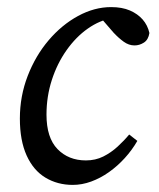

<svg xmlns="http://www.w3.org/2000/svg" viewBox="-20 -508 447 541"><path d="M185 13Q142 13 108 -7.5Q74 -28 55 -70Q36 -112 36 -174Q36 -237 58 -294Q80 -351 117 -394.5Q154 -438 200 -463Q246 -488 293 -488Q324 -488 346 -478.5Q368 -469 382 -453Q396 -437 401 -415Q398 -396 385.5 -388Q373 -380 359 -380Q343 -380 328.5 -390.5Q314 -401 300 -416L255 -468H312V-457H297Q261 -451 227.5 -427.5Q194 -404 167.5 -366.5Q141 -329 126 -282.5Q111 -236 111 -185Q111 -120 142 -88Q173 -56 222 -56Q249 -56 271 -67Q293 -78 311.5 -95Q330 -112 344 -129L367 -111Q352 -85 331.5 -62.5Q311 -40 287 -23Q263 -6 237 3.5Q211 13 185 13Z"/></svg>

Font: Source Serif 4
Style: Italic
Weight: 400
Italic angle: -12°
Designer: Frank Grießhammer
Foundry: Adobe Systems Incorporated
Version: Version 4.004;hotconv 1.0.116;makeotfexe 2.5.65601